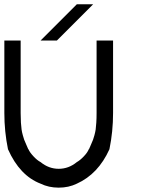

<svg xmlns="http://www.w3.org/2000/svg" viewBox="-20 -853 707 883"><path d="M333.3 -8.3Q295.8 10 250 10Q204.2 10 166.7 -8.3Q70.8 -45 16.7 -166.7Q0 -248.3 0 -333.3V-666.7H75V-333.3Q75 -309.2 76.2 -289.2Q77.5 -269.2 79.2 -257.5Q80.8 -245.8 85 -230.8Q89.2 -215.8 91.2 -210.4Q93.3 -205 100.4 -188.8Q107.5 -172.5 110 -166.7H110.8Q116.7 -152.5 133.8 -134.2Q150.8 -115.8 166.7 -107.5Q204.2 -76.7 250 -76.7Q295.8 -76.7 333.3 -107.5Q348.3 -115.8 365.4 -133.8Q382.5 -151.7 388.3 -166.7H389.2Q391.7 -172.5 398.8 -188.8Q405.8 -205 407.9 -210.4Q410 -215.8 414.2 -230.8Q418.3 -245.8 420 -257.5Q421.7 -269.2 422.9 -289.2Q424.2 -309.2 424.2 -333.3V-666.7H500V-333.3Q500 -248.3 483.3 -166.7Q431.7 -52.5 333.3 -8.3ZM408.3 -833.3Q340.8 -765 241.7 -666.7H166.7L333.3 -833.3Z"/></svg>

Font: 0xA000-Mono
Style: Mono
Weight: 400
Version: Version 0.1